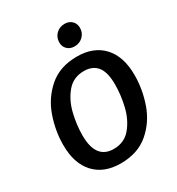

<svg xmlns="http://www.w3.org/2000/svg" viewBox="-216 -1058 1115 1208"><g transform="rotate(-30 341.5 -454.0)"><path d="M658 -424Q658 -321 623 -220.5Q588 -120 509 -52.5Q430 15 306 15Q185 15 117 -58.5Q49 -132 49 -266Q49 -368 84 -468.5Q119 -569 198 -637.5Q277 -706 401 -706Q522 -706 590 -632.5Q658 -559 658 -424ZM184 -258Q184 -86 313 -86Q391 -86 437.5 -142.5Q484 -199 503 -278.5Q522 -358 522 -434Q522 -523 489.5 -564Q457 -605 393 -605Q316 -605 269 -548.5Q222 -492 203 -412.5Q184 -333 184 -258ZM350 -837Q350 -874 375 -898.5Q400 -923 437 -923Q469 -923 489 -903.5Q509 -884 509 -853Q509 -817 484 -792.5Q459 -768 422 -768Q390 -768 370 -787.5Q350 -807 350 -837Z"/></g></svg>

Font: FiraGO Medium
Style: Italic
Weight: 500
Italic angle: -8°
Designer: bBox Type GmbH
Foundry: bBox Type GmbH
Version: Version 1.001